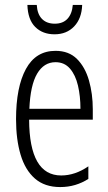

<svg xmlns="http://www.w3.org/2000/svg" viewBox="-20 -748 439 778"><path d="M205 -542Q259 -542 292 -509Q325 -476 340.5 -422Q356 -368 356 -305V-263H98Q99 -37 228 -37Q284 -37 338 -74V-23Q313 -7 284.5 1.5Q256 10 224 10Q161 10 121.5 -24.5Q82 -59 63.5 -121Q45 -183 45 -265Q45 -395 85 -468.5Q125 -542 205 -542ZM205 -496Q158 -496 130.5 -449.5Q103 -403 99 -307H306Q306 -358 296 -401Q286 -444 263.5 -470Q241 -496 205 -496ZM313 -728Q311 -673 280.5 -641Q250 -609 201 -609Q153 -609 123 -638.5Q93 -668 91 -728H129Q131 -691 150 -671.5Q169 -652 202 -652Q235 -652 253.5 -672Q272 -692 275 -728Z"/></svg>

Font: Noto Sans ExtraCondensed Light
Style: Regular
Weight: 300
Width: 2
Designer: Monotype Design Team
Foundry: Monotype Imaging Inc.
Version: Version 2.013; ttfautohint (v1.8.4.7-5d5b)